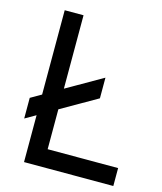

<svg xmlns="http://www.w3.org/2000/svg" viewBox="-112 -833 774 916"><g transform="rotate(15 275.0 -375.0)"><path d="M534.5 -88.5V0H93.5V-231.5L40.5 -201V-303L93.5 -333.5V-750H186.5V-387.5L364.5 -489.5V-387.5L186.5 -285.5V-88.5Z"/></g></svg>

Font: Russisch Sans Medium
Style: Regular
Weight: 500
Width: 4
Designer: Michael Sharanda (font) & Cristiano Sobral (main changes)
Foundry: Michael Sharanda
Version: Version 2.00;September 8, 2020;FontCreator 13.0.0.2681 64-bi